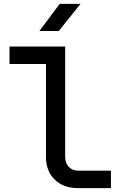

<svg xmlns="http://www.w3.org/2000/svg" viewBox="-20 -970 640 990"><path d="M382 0Q307 0 262 -44Q217 -88 217 -161V-640H29V-730H316V-162Q316 -129 334.5 -109.5Q353 -90 385 -90H552V0ZM183 -810 288 -950H395L283 -810Z"/></svg>

Font: JetBrains Mono NL Medium
Style: Regular
Weight: 500
Monospace: yes
Designer: Philipp Nurullin, Konstantin Bulenkov
Foundry: JetBrains
Version: Version 2.305; ttfautohint (v1.8.4.7-5d5b)